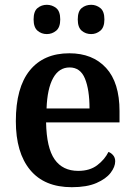

<svg xmlns="http://www.w3.org/2000/svg" viewBox="-20 -770 560 800"><path d="M279 10Q165 10 105.5 -62Q46 -134 46 -265Q46 -405 104 -476.5Q162 -548 269 -548Q366 -548 422 -487Q478 -426 478 -307V-260H172Q174 -154 207.5 -106Q241 -58 306 -58Q354 -58 385 -81.5Q416 -105 432 -137Q443 -133 451.5 -123Q460 -113 460 -98Q460 -75 441 -50Q422 -25 382 -7.5Q342 10 279 10ZM353 -318Q353 -396 334 -442.5Q315 -489 270 -489Q226 -489 201.5 -445Q177 -401 174 -318ZM360 -628Q337 -628 320.5 -642Q304 -656 304 -689Q304 -723 320.5 -736.5Q337 -750 360 -750Q381 -750 398 -736.5Q415 -723 415 -689Q415 -656 398 -642Q381 -628 360 -628ZM175 -628Q153 -628 136.5 -642Q120 -656 120 -689Q120 -723 136.5 -736.5Q153 -750 175 -750Q197 -750 214 -736.5Q231 -723 231 -689Q231 -656 214 -642Q197 -628 175 -628Z"/></svg>

Font: Noto Serif Hebrew SemiCondensed SemiBold
Style: Regular
Weight: 600
Width: 4
Designer: Monotype Design Team
Foundry: Monotype Imaging Inc.
Version: Version 2.004; ttfautohint (v1.8.4.7-5d5b)